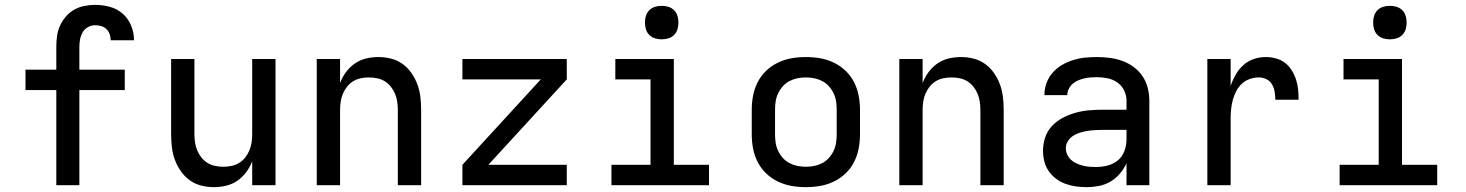

<svg xmlns="http://www.w3.org/2000/svg" viewBox="-20 -763 6040 791"><path d="M307 0H212V-392H85V-476H212V-570Q212 -592 215 -614.5Q218 -637 227.5 -657.5Q237 -678 251.5 -695Q266 -712 285.5 -723Q305 -734 327.5 -738.5Q350 -743 372 -743Q402 -743 432 -735Q462 -727 485 -707Q508 -687 520 -658Q532 -629 532 -599V-597H436V-598Q436 -611 431.5 -623Q427 -635 418 -643.5Q409 -652 397 -655.5Q385 -659 372 -659Q356 -659 342 -651Q328 -643 320.5 -630Q313 -617 310 -601.5Q307 -586 307 -570V-476H494V-392H307Z M861 8Q835 8 809 1.5Q783 -5 761.5 -20.5Q740 -36 724.5 -58.5Q709 -81 700 -106Q691 -131 688 -157.5Q685 -184 685 -210V-520H781V-210Q781 -193 783.5 -176Q786 -159 792.5 -143.5Q799 -128 809.5 -114.5Q820 -101 834.5 -92Q849 -83 866 -79.5Q883 -76 900 -76Q917 -76 934 -79.5Q951 -83 965.5 -92Q980 -101 990.5 -114.5Q1001 -128 1007.5 -143.5Q1014 -159 1016.5 -176Q1019 -193 1019 -210V-520H1115V0H1019V-99Q1010 -75 994.5 -54Q979 -33 958 -18.5Q937 -4 912 2Q887 8 861 8Z M1285 0V-520H1381V-421Q1390 -445 1405.5 -466Q1421 -487 1442 -501.5Q1463 -516 1488 -522Q1513 -528 1539 -528Q1565 -528 1591 -521.5Q1617 -515 1638.5 -499.5Q1660 -484 1675.5 -461.5Q1691 -439 1700 -414Q1709 -389 1712 -362.5Q1715 -336 1715 -310V0H1619V-310Q1619 -327 1616.5 -344Q1614 -361 1607.5 -376.5Q1601 -392 1590.5 -405.5Q1580 -419 1565.5 -428Q1551 -437 1534 -440.5Q1517 -444 1500 -444Q1483 -444 1466 -440.5Q1449 -437 1434.5 -428Q1420 -419 1409.5 -405.5Q1399 -392 1392.5 -376.5Q1386 -361 1383.5 -344Q1381 -327 1381 -310V0Z M1885 0V-84L2208 -436H1885V-520H2315V-436L1992 -84H2315V0Z M2499 0V-84H2660V-436H2515V-520H2756V-84H2901V0ZM2706 -601Q2692 -601 2678.5 -605Q2665 -609 2655 -619Q2645 -629 2641 -642.5Q2637 -656 2637 -670Q2637 -684 2641 -697.5Q2645 -711 2655 -721Q2665 -731 2678.5 -735Q2692 -739 2706 -739Q2720 -739 2733.5 -735Q2747 -731 2757 -721Q2767 -711 2771 -697.5Q2775 -684 2775 -670Q2775 -656 2771 -642.5Q2767 -629 2757 -619Q2747 -609 2733.5 -605Q2720 -601 2706 -601Z M3300 8Q3270 8 3241 3Q3212 -2 3185 -15Q3158 -28 3136.5 -48.5Q3115 -69 3101.5 -95.5Q3088 -122 3082.5 -151Q3077 -180 3077 -210V-310Q3077 -340 3082.5 -369Q3088 -398 3101.5 -424.5Q3115 -451 3136.5 -471.5Q3158 -492 3185 -505Q3212 -518 3241 -523Q3270 -528 3300 -528Q3330 -528 3359 -523Q3388 -518 3415 -505Q3442 -492 3463.5 -471.5Q3485 -451 3498.5 -424.5Q3512 -398 3517.5 -369Q3523 -340 3523 -310V-210Q3523 -180 3517.5 -151Q3512 -122 3498.5 -95.5Q3485 -69 3463.5 -48.5Q3442 -28 3415 -15Q3388 -2 3359 3Q3330 8 3300 8ZM3300 -76Q3318 -76 3335 -79.5Q3352 -83 3367.5 -91Q3383 -99 3395 -112.5Q3407 -126 3414.5 -142Q3422 -158 3424.5 -175Q3427 -192 3427 -210V-310Q3427 -328 3424.5 -345Q3422 -362 3414.5 -378Q3407 -394 3395 -407.5Q3383 -421 3367.5 -429Q3352 -437 3335 -440.5Q3318 -444 3300 -444Q3282 -444 3265 -440.5Q3248 -437 3232.5 -429Q3217 -421 3205 -407.5Q3193 -394 3185.5 -378Q3178 -362 3175.5 -345Q3173 -328 3173 -310V-210Q3173 -192 3175.5 -175Q3178 -158 3185.5 -142Q3193 -126 3205 -112.5Q3217 -99 3232.5 -91Q3248 -83 3265 -79.5Q3282 -76 3300 -76Z M3685 0V-520H3781V-421Q3790 -445 3805.5 -466Q3821 -487 3842 -501.5Q3863 -516 3888 -522Q3913 -528 3939 -528Q3965 -528 3991 -521.5Q4017 -515 4038.5 -499.5Q4060 -484 4075.5 -461.5Q4091 -439 4100 -414Q4109 -389 4112 -362.5Q4115 -336 4115 -310V0H4019V-310Q4019 -327 4016.5 -344Q4014 -361 4007.5 -376.5Q4001 -392 3990.5 -405.5Q3980 -419 3965.5 -428Q3951 -437 3934 -440.5Q3917 -444 3900 -444Q3883 -444 3866 -440.5Q3849 -437 3834.5 -428Q3820 -419 3809.5 -405.5Q3799 -392 3792.5 -376.5Q3786 -361 3783.5 -344Q3781 -327 3781 -310V0Z M4457 8Q4435 8 4413 5Q4391 2 4370 -5.5Q4349 -13 4331 -26.5Q4313 -40 4300.5 -58Q4288 -76 4282.5 -98Q4277 -120 4277 -142Q4277 -170 4286 -197Q4295 -224 4314.5 -244.5Q4334 -265 4359 -278Q4384 -291 4411 -298.5Q4438 -306 4466 -308.5Q4494 -311 4522 -311H4621V-348Q4621 -370 4611 -390.5Q4601 -411 4583 -423.5Q4565 -436 4543 -440.5Q4521 -445 4499 -445Q4486 -445 4473 -444Q4460 -443 4447 -440Q4434 -437 4422 -432Q4410 -427 4400 -418.5Q4390 -410 4383.5 -397.5Q4377 -385 4377 -372V-371H4283V-374Q4283 -399 4292 -422.5Q4301 -446 4317.5 -464.5Q4334 -483 4355.5 -495.5Q4377 -508 4401 -515.5Q4425 -523 4449.5 -525.5Q4474 -528 4499 -528Q4525 -528 4552 -524.5Q4579 -521 4604 -512Q4629 -503 4650.5 -487Q4672 -471 4687 -449Q4702 -427 4708.5 -400.5Q4715 -374 4715 -348V0H4621V-90Q4610 -67 4593.5 -47.5Q4577 -28 4555 -15Q4533 -2 4507.5 3Q4482 8 4457 8ZM4495 -75Q4519 -75 4543 -81Q4567 -87 4585.5 -102.5Q4604 -118 4612.5 -141.5Q4621 -165 4621 -189V-228H4522Q4506 -228 4490.5 -227Q4475 -226 4459.5 -223.5Q4444 -221 4429 -216.5Q4414 -212 4401 -203.5Q4388 -195 4379.5 -181.5Q4371 -168 4371 -152Q4371 -139 4377 -126Q4383 -113 4393 -104Q4403 -95 4415.5 -89.5Q4428 -84 4441.5 -80.5Q4455 -77 4468.5 -76Q4482 -75 4495 -75Z M4954 0V-520H5050V-409Q5058 -433 5070.5 -455Q5083 -477 5101.5 -494Q5120 -511 5144.5 -519.5Q5169 -528 5194 -528Q5215 -528 5236 -522.5Q5257 -517 5273.5 -504.5Q5290 -492 5301.5 -473.5Q5313 -455 5319.5 -435Q5326 -415 5328 -394Q5330 -373 5330 -352H5234Q5234 -368 5231.5 -384Q5229 -400 5221 -414.5Q5213 -429 5198 -436.5Q5183 -444 5167 -444Q5147 -444 5128.5 -437.5Q5110 -431 5096 -418Q5082 -405 5073 -387.5Q5064 -370 5059 -351.5Q5054 -333 5052 -314Q5050 -295 5050 -276V0Z M5499 0V-84H5660V-436H5515V-520H5756V-84H5901V0ZM5706 -601Q5692 -601 5678.5 -605Q5665 -609 5655 -619Q5645 -629 5641 -642.5Q5637 -656 5637 -670Q5637 -684 5641 -697.5Q5645 -711 5655 -721Q5665 -731 5678.5 -735Q5692 -739 5706 -739Q5720 -739 5733.5 -735Q5747 -731 5757 -721Q5767 -711 5771 -697.5Q5775 -684 5775 -670Q5775 -656 5771 -642.5Q5767 -629 5757 -619Q5747 -609 5733.5 -605Q5720 -601 5706 -601Z"/></svg>

Font: Iosevka Medium Extended
Style: Regular
Weight: 500
Width: 7
Monospace: yes
Designer: Belleve Invis
Foundry: Belleve Invis
Version: Version 32.5.0; ttfautohint (v1.8.4)